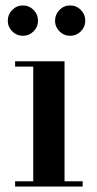

<svg xmlns="http://www.w3.org/2000/svg" viewBox="-20 -685 356 705"><path d="M182.1 -609.1Q182.1 -632 198.4 -648.5Q214.7 -665 237.6 -665Q260.5 -665 276.8 -648.5Q293.1 -632 293.1 -609.1Q293.1 -586.2 276.8 -569.9Q260.5 -553.6 237.6 -553.6Q214.7 -553.6 198.4 -569.9Q182.1 -586.2 182.1 -609.1ZM8.6 -609.1Q8.6 -632 24.9 -648.5Q41.2 -665 64.1 -665Q87 -665 103.3 -648.5Q119.6 -632 119.6 -609.1Q119.6 -586.2 103.3 -569.9Q87 -553.6 64.1 -553.6Q41.2 -553.6 24.9 -569.9Q8.6 -586.2 8.6 -609.1ZM35.5 -19.5H102V-440.5H35.5V-460H217V-19.5H283.5V0H35.5Z"/></svg>

Font: Bodoni* 11pt Medium
Style: Regular
Weight: 500
Version: Version 2.3